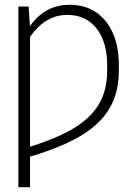

<svg xmlns="http://www.w3.org/2000/svg" viewBox="-20 -573 582 796"><path d="M104.5 -458V203.1H56.2V-545.9H98.6ZM92.3 -400.9 69.3 -401.4Q85 -438 105.2 -466.3Q125.5 -494.6 150.1 -513.9Q174.8 -533.2 204.3 -543.2Q233.9 -553.2 268.6 -553.2Q332.5 -553.2 378.2 -522.2Q423.8 -491.2 448.2 -435.1Q472.7 -378.9 472.7 -303.2V-280.3Q472.7 -209 449 -153.6Q425.3 -98.1 377 -55.2Q328.6 -12.2 255.4 21.2Q182.1 54.7 83.5 82.5V41.5Q200.2 7.3 275.6 -35.4Q351.1 -78.1 387.7 -137.2Q424.3 -196.3 424.3 -279.8V-303.7Q424.3 -365.7 405 -412.4Q385.7 -459 348.6 -485.1Q311.5 -511.2 258.3 -511.2Q222.2 -511.2 191.9 -497.6Q161.6 -483.9 137 -459.2Q112.3 -434.6 92.3 -400.9Z"/></svg>

Font: Inter 28pt ExtraLight
Style: Regular
Weight: 250
Designer: Rasmus Andersson
Foundry: rsms
Version: Version 4.001;git-66647c0bb